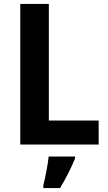

<svg xmlns="http://www.w3.org/2000/svg" viewBox="-20 -734 549 975"><path d="M83 0H481V-122H228V-714H83ZM361 71V61H227C223 104 209 171 200 208V221H285C316 170 342 117 361 71Z"/></svg>

Font: Noto Sans Kannada SemiCondensed
Style: Bold
Weight: 700
Width: 4
Designer: Jelle Bosma - Monotype Design Team
Foundry: Monotype Imaging Inc.
Version: Version 2.005